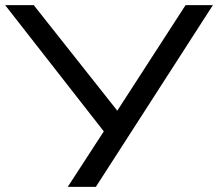

<svg xmlns="http://www.w3.org/2000/svg" viewBox="-22 -725 846 745"><path d="M241 0 391 -231 395 -197 -2 -705H109L443 -283H425L698 -705H804L350 0Z"/></svg>

Font: Nunito Sans 10pt Expanded
Style: Regular
Weight: 400
Width: 7
Designer: Vernon Adams
Foundry: Vernon Adams
Version: Version 3.101;gftools[0.9.27]